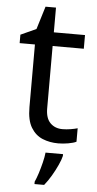

<svg xmlns="http://www.w3.org/2000/svg" viewBox="-59 -695 480 951"><g transform="rotate(5 180.5 -219.0)"><path d="M264 -62Q284 -62 305 -65.5Q326 -69 339 -73V-6Q325 1 299 5.5Q273 10 249 10Q207 10 171.5 -4.5Q136 -19 114 -55Q92 -91 92 -156V-468H16V-510L93 -545L128 -659H180V-536H335V-468H180V-158Q180 -109 203.5 -85.5Q227 -62 264 -62ZM278 70Q274 88 261.5 115.5Q249 143 232.5 171Q216 199 198 221H150V209Q158 192 166.5 165.5Q175 139 182 110.5Q189 82 191 61H278Z"/></g></svg>

Font: Noto Znamenny Musical Notation
Style: Regular
Weight: 400
Version: Version 1.003; ttfautohint (v1.8.4.7-5d5b)